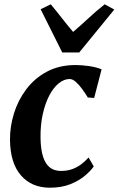

<svg xmlns="http://www.w3.org/2000/svg" viewBox="-20 -863 552 893"><path d="M212 10Q127 10 77.2 -47.5Q27.5 -105 26.5 -213Q26 -274 44.8 -335Q63.5 -396 101.8 -447.2Q140 -498.5 197.8 -529.5Q255.5 -560.5 332 -560.5Q361 -560.5 395 -555.5Q429 -550.5 452.5 -540.5L418 -407.5L388.5 -409.5Q376.5 -429.5 362 -449.2Q347.5 -469 332.5 -482.2Q317.5 -495.5 304 -495.5Q278 -495.5 253.2 -475.5Q228.5 -455.5 209.2 -418.8Q190 -382 178.8 -331.5Q167.5 -281 168.5 -220Q169.5 -167 180.5 -133.5Q191.5 -100 212 -84Q232.5 -68 263 -68Q293 -68 316.2 -76.5Q339.5 -85 358 -99.2Q376.5 -113.5 392 -130.5L416 -89Q402.5 -69 375 -45.8Q347.5 -22.5 306.8 -6.2Q266 10 212 10ZM269.5 -619 169 -820 216 -843Q241.5 -812.5 267.2 -779.5Q293 -746.5 320 -714.5Q357.5 -746.5 392.5 -779.2Q427.5 -812 467 -843L511.5 -818.5L348.5 -619Z"/></svg>

Font: Merriweather 36pt
Style: Bold Italic
Weight: 700
Italic angle: -7.8°
Version: Version 2.101